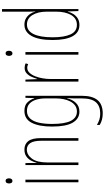

<svg xmlns="http://www.w3.org/2000/svg" viewBox="414 -1214 1042 1910"><g transform="rotate(-90 935.0 -259.0)"><path d="M91 -724Q105 -724 110.5 -713.5Q116 -703 116 -691Q116 -675 109 -665.5Q102 -656 90 -656Q77 -656 71 -666.5Q65 -677 65 -690Q65 -702 70.5 -713Q76 -724 91 -724ZM103 -527V0H77V-527Z M402 -537Q457 -537 486.5 -498.5Q516 -460 516 -375V0H490V-365Q490 -445 466.5 -479Q443 -513 402 -513Q350 -513 312 -462.5Q274 -412 274 -311V0H248V-527H268L269 -415H271Q278 -445 293.5 -473Q309 -501 335.5 -519Q362 -537 402 -537Z M787 -537Q843 -537 871.5 -507Q900 -477 911 -440H914L917 -527H937V35Q937 138 894.5 190Q852 242 760 242Q697 242 647 212V184Q674 200 700 208.5Q726 217 760 217Q835 217 873 174Q911 131 911 35V-12Q911 -35 911.5 -57.5Q912 -80 914 -111H911Q900 -60 866.5 -25Q833 10 780 10Q709 10 670 -56.5Q631 -123 631 -262Q631 -390 668 -463.5Q705 -537 787 -537ZM787 -512Q740 -512 711 -480.5Q682 -449 669.5 -393Q657 -337 657 -262Q657 -135 688 -75Q719 -15 780 -15Q816 -15 841 -33.5Q866 -52 881.5 -82.5Q897 -113 904 -149Q911 -185 911 -221V-329Q911 -378 898.5 -419.5Q886 -461 859 -486.5Q832 -512 787 -512Z M1215 -535Q1225 -535 1237.5 -532.5Q1250 -530 1260 -524L1252 -500Q1246 -503 1236 -506Q1226 -509 1215 -509Q1188 -509 1167 -487.5Q1146 -466 1132 -431.5Q1118 -397 1111 -356.5Q1104 -316 1104 -277V0H1078V-527H1098L1103 -409H1105Q1113 -436 1125.5 -465Q1138 -494 1160 -514.5Q1182 -535 1215 -535Z M1360 -724Q1374 -724 1379.5 -713.5Q1385 -703 1385 -691Q1385 -675 1378 -665.5Q1371 -656 1359 -656Q1346 -656 1340 -666.5Q1334 -677 1334 -690Q1334 -702 1339.5 -713Q1345 -724 1360 -724ZM1372 -527V0H1346V-527Z M1641 10Q1567 10 1529.5 -58Q1492 -126 1492 -256Q1492 -394 1532 -465.5Q1572 -537 1645 -537Q1683 -537 1709.5 -520.5Q1736 -504 1752.5 -479Q1769 -454 1774 -429H1776Q1775 -448 1774.5 -464.5Q1774 -481 1774 -497V-760H1800V0H1780L1776 -106H1774Q1768 -79 1752 -52.5Q1736 -26 1709 -8Q1682 10 1641 10ZM1643 -15Q1706 -15 1740 -71.5Q1774 -128 1774 -221V-315Q1774 -403 1740 -457.5Q1706 -512 1646 -512Q1584 -512 1551.5 -447Q1519 -382 1519 -256Q1519 -142 1548 -78.5Q1577 -15 1643 -15Z"/></g></svg>

Font: Noto Sans Thai Looped ExtraCondensed Thin
Style: Regular
Weight: 100
Width: 2
Designer: Sasikarn Vongin, Ben Mitchell
Foundry: The Fontpad Ltd
Version: Version 1.001; ttfautohint (v1.8.4.7-5d5b)